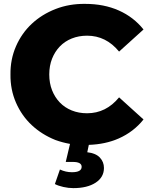

<svg xmlns="http://www.w3.org/2000/svg" viewBox="-20 -734 778 990"><path d="M263 215 289 140Q319 154 351 154Q401 154 401 126Q401 101 356 101H319L341 8Q302 1 266 -12Q196 -40 144 -88.5Q92 -137 62.5 -204.5Q33 -272 34 -350Q33 -428 62.5 -495.5Q92 -563 144 -611.5Q196 -660 266.5 -687.5Q337 -715 419 -714Q516 -714 592.5 -680Q669 -646 720 -582L594 -468Q527 -550 429 -550Q386 -550 350 -535.5Q314 -521 288.5 -494.5Q263 -468 248.5 -431.5Q234 -395 234 -350Q234 -305 248.5 -268.5Q263 -232 288.5 -205.5Q314 -179 350 -164.5Q386 -150 429 -150Q527 -150 594 -232L720 -118Q669 -54 592 -20Q524 10 438 13L430 51Q474 56 495 78.5Q516 101 516 132Q516 180 473 208Q430 236 358 236Q333 236 306.5 230Q280 224 263 215Z"/></svg>

Font: CMG Sans ExtraBold
Style: Regular
Weight: 800
Designer: Julieta Ulanovsky
Foundry: Julieta Ulanovsky
Version: Version 7.200